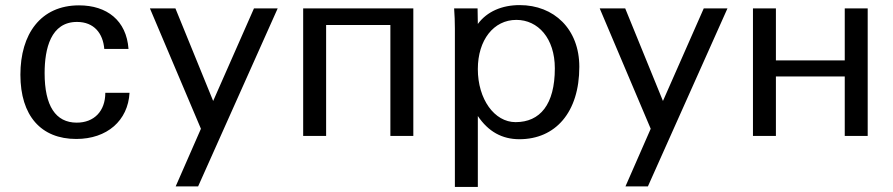

<svg xmlns="http://www.w3.org/2000/svg" viewBox="-20 -533 3503 753"><path d="M60 -240C60 -79 141 12 279 12C400 12 482 -60 488 -169H393C393 -97 349 -52 281 -52C198 -52 155 -118 155 -246C155 -342 179 -447 282 -447C349 -447 384 -402 389 -341H484C476 -453 399 -512 290 -512C139 -512 60 -399 60 -240Z M668 -500H568L768 -28L669 198H757L1069 -500H976L816 -137Z M1259 0V-435H1511V0H1601V-500H1169V0Z M1854 -262C1854 -376 1916 -455 2005 -455C2090 -455 2156 -383 2156 -265C2156 -123 2098 -54 2002 -54C1919 -54 1854 -144 1854 -262ZM1854 -78C1895 -17 1949 13 2017 13C2158 13 2252 -92 2252 -271C2252 -419 2153 -513 2018 -513C1949 -513 1890 -488 1854 -439C1854 -460 1853 -491 1853 -500H1761C1763 -474 1764 -447 1764 -421V200H1854Z M2432 -500H2332L2532 -28L2433 198H2521L2833 -500H2740L2580 -137Z M2933 0H3023V-233H3293V0H3383V-500H3293V-296H3023V-500H2933Z"/></svg>

Font: Perun
Style: Regular
Weight: 400
Foundry: Copyright (c) Stefan Peev, Context Ltd, 2016
Version: Version 1.089